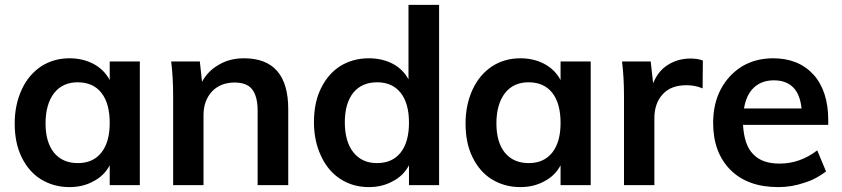

<svg xmlns="http://www.w3.org/2000/svg" viewBox="-20 -756 3440 784"><path d="M551 -505V0H428V-81Q405 -38 362 -16Q319 8 264 8Q199 8 147 -24Q97 -55 68 -115Q40 -172 40 -252Q40 -328 69 -391Q97 -451 148 -485Q199 -518 264 -518Q318 -518 362 -495Q406 -471 428 -429V-505ZM298 -90Q360 -90 394 -133Q428 -176 428 -254Q428 -334 394 -377Q360 -420 297 -420Q236 -420 201 -376Q166 -330 166 -252Q166 -175 201 -132Q236 -90 298 -90Z M976 -518Q1157 -518 1157 -310V0H1032V-304Q1032 -363 1009 -392Q987 -419 938 -419Q881 -419 846 -383Q811 -345 811 -286V0H687V-362Q687 -402 685 -437.5Q683 -473 679 -505H796L805 -422Q829 -467 876 -493Q919 -518 976 -518Z M1773 -736V0H1650V-81Q1627 -38 1584 -16Q1541 8 1486 8Q1421 8 1370 -25Q1319 -58 1291 -119Q1262 -180 1262 -257Q1262 -337 1290 -394Q1319 -454 1369 -486Q1421 -518 1486 -518Q1540 -518 1583 -496Q1625 -474 1648 -432V-736ZM1519 -90Q1582 -90 1616 -133Q1650 -176 1650 -255Q1650 -334 1616 -377Q1582 -420 1520 -420Q1458 -420 1423 -378Q1388 -334 1388 -257Q1388 -178 1423 -134Q1458 -90 1519 -90Z M2392 -505V0H2269V-81Q2246 -38 2203 -16Q2160 8 2105 8Q2040 8 1988 -24Q1938 -55 1909 -115Q1881 -172 1881 -252Q1881 -328 1910 -391Q1938 -451 1989 -485Q2040 -518 2105 -518Q2159 -518 2203 -495Q2247 -471 2269 -429V-505ZM2139 -90Q2201 -90 2235 -133Q2269 -176 2269 -254Q2269 -334 2235 -377Q2201 -420 2138 -420Q2077 -420 2042 -376Q2007 -330 2007 -252Q2007 -175 2042 -132Q2077 -90 2139 -90Z M2800 -517Q2828 -517 2850 -509L2849 -395Q2819 -408 2783 -408Q2719 -408 2686 -371Q2652 -334 2652 -273V0H2528V-362Q2528 -402 2526 -437.5Q2524 -473 2520 -505H2637L2647 -416Q2667 -466 2707 -491Q2748 -517 2800 -517Z M3362 -246H3014Q3019 -163 3055 -127Q3091 -88 3163 -88Q3247 -88 3317 -142L3353 -56Q3335 -42 3313 -30Q3291 -18 3265 -10Q3213 8 3158 8Q3033 8 2963 -62Q2892 -133 2892 -254Q2892 -332 2923 -391Q2954 -450 3010 -485Q3066 -518 3137 -518Q3241 -518 3302 -451Q3362 -384 3362 -265ZM3140 -428Q3091 -428 3059 -399Q3027 -369 3018 -313H3253Q3247 -371 3219 -399Q3190 -428 3140 -428Z"/></svg>

Font: PRinguin Sans
Style: Bold
Weight: 700
Designer: Vernon Adams
Foundry: Vernon Adams
Version: ""